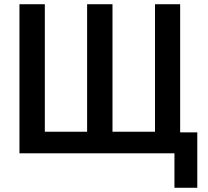

<svg xmlns="http://www.w3.org/2000/svg" viewBox="-20 -725 982 908"><path d="M805 163V0H72V-705H192V-102H392V-705H512V-102H713V-705H832V-99H913V163Z"/></svg>

Font: Nunito Sans 10pt Condensed
Style: Bold
Weight: 700
Width: 3
Designer: Vernon Adams
Foundry: Vernon Adams
Version: Version 3.101;gftools[0.9.27]